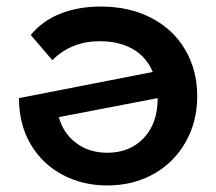

<svg xmlns="http://www.w3.org/2000/svg" viewBox="-20 -561 661 587"><path d="M583 -267Q583 -189 547.5 -126.5Q512 -64 449.5 -29Q387 6 308 6Q233 6 171.5 -26.5Q110 -59 74 -119.5Q38 -180 38 -261L447 -341Q428 -387 386 -411Q344 -435 285 -435Q198 -435 140 -377L74 -454Q109 -497 164 -519Q219 -541 288 -541Q376 -541 443 -506Q510 -471 546.5 -408.5Q583 -346 583 -267ZM462 -260V-261L160 -203Q173 -154 212.5 -124Q252 -94 308 -94Q377 -94 419.5 -139Q462 -184 462 -260Z"/></svg>

Font: Montserrat Alternates SemiBold
Style: Regular
Weight: 600
Designer: Julieta Ulanovsky
Foundry: Julieta Ulanovsky
Version: Version 7.200